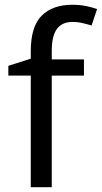

<svg xmlns="http://www.w3.org/2000/svg" viewBox="-20 -785 427 805"><path d="M332 -468H197V0H109V-468H15V-509L109 -539V-570Q109 -674 155 -719.5Q201 -765 283 -765Q315 -765 341.5 -759.5Q368 -754 387 -747L364 -678Q348 -683 327 -688Q306 -693 284 -693Q240 -693 218.5 -663.5Q197 -634 197 -571V-536H332Z"/></svg>

Font: Noto Sans Sharada
Style: Regular
Weight: 400
Designer: Monotype Design Team
Foundry: Monotype Imaging Inc.
Version: Version 2.006; ttfautohint (v1.8.4.7-5d5b)